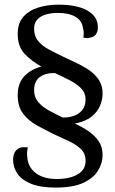

<svg xmlns="http://www.w3.org/2000/svg" viewBox="-20 -726 507 845"><path d="M223.8 99.5Q158.2 99.5 117.1 82.9Q75.9 66.3 56.8 38.5Q37.6 10.6 37.6 -22.8Q37.6 -39.8 43.7 -53.2Q49.8 -66.6 64 -73.9Q78.2 -81.2 102.8 -76.8Q99.8 -67.1 99.2 -57.1Q98.6 -47.1 100 -35.2Q102.8 9.3 137.1 35.5Q171.5 61.8 230.5 61.8Q285.7 61.8 321.2 41.7Q356.6 21.5 356.6 -17.5Q356.6 -50 336.1 -69.9Q315.5 -89.8 283.2 -104.8Q250.8 -119.8 215.5 -136.1Q176.9 -155.1 140.8 -175.2Q104.7 -195.3 81.3 -226.3Q57.9 -257.3 57.9 -307Q57.9 -360 87 -390.6Q116.1 -421.2 162.1 -433Q119 -456.9 88.5 -488.9Q57.9 -520.9 57.9 -577.3Q57.9 -623.8 82.7 -652.1Q107.5 -680.3 148.7 -692.9Q189.8 -705.5 237.5 -705.5Q319.1 -705.5 365 -679.4Q410.8 -653.2 410.8 -605.3Q410.8 -588.8 403 -576Q395.2 -563.2 374.8 -560Q368 -557.9 361.1 -558.4Q354.2 -558.8 346.7 -560.4Q348.8 -570.6 348.4 -581.5Q348 -592.4 345.2 -601.6Q341.5 -634.8 312.4 -652Q283.3 -669.2 233.6 -669.2Q207.1 -669.2 183.3 -662.7Q159.6 -656.1 144.8 -640.8Q130.1 -625.6 130.1 -599.7Q130.1 -566.8 148.2 -545.1Q166.2 -523.5 196.1 -507.7Q226 -491.9 259.6 -475.8Q289.7 -461.8 319.8 -447.4Q349.8 -433 375.2 -415.1Q400.5 -397.2 416 -372.8Q431.5 -348.4 431.5 -313.4Q431.5 -288.1 420.5 -261.2Q409.5 -234.2 383.2 -212.8Q356.8 -191.5 309.5 -182.2Q342.1 -167.3 369.5 -148.7Q396.8 -130 414.2 -104.8Q431.5 -79.6 431.5 -43.1Q431.5 -10.1 412.6 22.8Q393.6 55.8 348.8 77.6Q303.9 99.5 223.8 99.5ZM255.9 -208.8Q282.7 -208.1 305.4 -216.2Q328.2 -224.2 342.4 -242.4Q356.6 -260.5 356.6 -288.3Q356.6 -317.2 337.3 -336.8Q318.1 -356.5 287.7 -372.3Q257.3 -388.2 221.9 -404.4Q181.2 -405.8 155.6 -387.1Q130.1 -368.5 130.1 -328.9Q130.1 -297.9 148.6 -276.5Q167.1 -255 195.9 -239.4Q224.7 -223.8 255.9 -208.8Z"/></svg>

Font: Arima Thin
Style: Regular
Weight: 100
Designer: Joana Correia and Natanael Gama
Foundry: NDISCOVER
Version: Version 1.101;gftools[0.9.23]